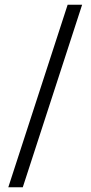

<svg xmlns="http://www.w3.org/2000/svg" viewBox="-20 -743 382 809"><path d="M15 46H76L326 -723H265Z"/></svg>

Font: United Sans Light
Style: Regular
Weight: 300
Designer: Pablo Impallari, Rodrigo Fuenzalida (Modified by Dan O. Williams)
Version: Version 1.000;PS 001.000;hotconv 1.0.88;makeotf.lib2.5.64775